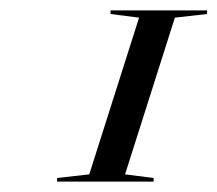

<svg xmlns="http://www.w3.org/2000/svg" viewBox="-20 -720 419 370"><path d="M90 -370H276V-377L221 -384L317 -686L379 -693V-700H193V-693L248 -686L152 -384L90 -377Z"/></svg>

Font: Mazius Display Extra italic
Style: Regular
Weight: 400
Italic angle: -17°
Designer: Alberto Casagrande & Collletttivo
Foundry: Collletttivo
Version: Version 2.000;Glyphs 3.2 (3217)